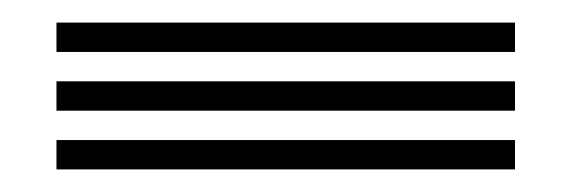

<svg xmlns="http://www.w3.org/2000/svg" viewBox="-20 -440 506 170"><path d="M30 -394V-420H436V-394ZM30 -342V-368H436V-342ZM30 -290V-316H436V-290Z"/></svg>

Font: Big Shoulders Inline Text Black
Style: Regular
Weight: 900
Designer: Patric King
Foundry: XO Type Co
Version: Version 1.000